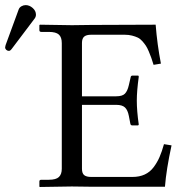

<svg xmlns="http://www.w3.org/2000/svg" viewBox="-57 -745 734 766"><path d="M45.4 -724.6Q60.5 -724.6 73.5 -713.1Q86.4 -701.7 86.4 -686.5Q86.4 -678.2 81.5 -671.4L-10.3 -549.8Q-16.1 -542 -21.5 -542Q-27.3 -542 -32 -546.1Q-36.6 -550.3 -36.6 -555.7Q-36.6 -558.1 -34.7 -564.9L17.6 -707.5Q20.5 -715.3 28.6 -720Q36.6 -724.6 45.4 -724.6ZM440.9 -606.4H306.2Q287.6 -606.4 278.8 -598.9Q270 -591.3 270 -573.7V-360.8H406.7Q431.2 -360.8 441.4 -371.3Q451.7 -381.8 457 -405.3L463.9 -435.1Q464.8 -443.4 471.2 -443.4H493.2Q496.6 -443.4 496.6 -439Q488.8 -381.8 488.8 -343.8Q488.8 -302.7 496.6 -248L494.1 -244.6H471.2Q463.9 -244.6 462.9 -252L457 -282.7Q452.6 -305.7 441.7 -316.2Q430.7 -326.7 406.7 -326.7H270V-71.8Q270 -53.2 279.1 -46.1Q288.1 -39.1 306.2 -39.1H471.7Q499 -39.1 520.3 -48.8Q541.5 -58.6 555.9 -77.9Q570.3 -97.2 579.6 -118.7Q588.9 -140.1 597.2 -169.9L627.4 -165Q606.4 -68.4 601.1 0H307.1L229.5 -1L101.6 1L100.1 -1V-21Q100.1 -27.8 107.9 -27.8H137.7Q166.5 -27.8 178 -38.8Q189.5 -49.8 189.5 -71.8V-572.8Q189.5 -596.7 177.7 -607.2Q166 -617.7 137.7 -617.7H107.9Q100.1 -617.7 100.1 -624.5V-644.5L102.1 -646.5L230 -644.5L307.6 -645.5L564 -646.5Q570.3 -566.9 585 -491.2L555.7 -486.3Q549.8 -504.9 546.4 -514.9Q543 -524.9 536.6 -539.8Q530.3 -554.7 524.9 -562.7Q519.5 -570.8 511 -580.6Q502.4 -590.3 492.7 -595Q482.9 -599.6 469.7 -603Q456.5 -606.4 440.9 -606.4Z"/></svg>

Font: Libertinage
Style: f
Weight: 400
Designer: OSP
Foundry: OSP
Version: Version 1.0; 2008; OFL relea